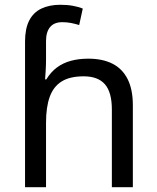

<svg xmlns="http://www.w3.org/2000/svg" viewBox="-20 -785 657 805"><path d="M85 -611Q85 -665 102.5 -699Q120 -733 153.5 -749Q187 -765 233 -765Q262 -765 286.5 -760.5Q311 -756 327 -749L312 -680Q296 -685 278.5 -688.5Q261 -692 241 -692Q207 -692 190 -671.5Q173 -651 173 -613V-535Q173 -513 171.5 -488Q170 -463 169 -452H174Q193 -483 218.5 -502Q244 -521 277 -530Q310 -539 350 -539Q410 -539 451.5 -518Q493 -497 515 -453.5Q537 -410 537 -343V0H449V-326Q449 -398 420 -431.5Q391 -465 331 -465Q273 -465 238.5 -443.5Q204 -422 188.5 -379Q173 -336 173 -271V0H85Z"/></svg>

Font: lsinhala05
Style: Book
Weight: 400
Designer: Jelle Bosma - Monotype Design Team
Foundry: Monotype Imaging Inc.
Version: Version 2.003